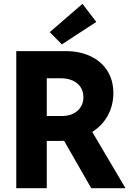

<svg xmlns="http://www.w3.org/2000/svg" viewBox="-20 -988 701 1008"><path d="M65.4 -719.7H325.2Q396.5 -719.7 453.1 -693.8Q509.8 -668 542.5 -617.9Q575.2 -567.9 575.2 -498Q574.7 -434.6 546.1 -381.8Q517.6 -329.1 464.4 -295.4L638.7 0H459L316.4 -249Q295.9 -248 285.2 -248H225.6V0H65.4ZM241.2 -819.3 413.1 -967.8 485.4 -873 304.7 -754.9ZM305.7 -378.9Q338.9 -378.9 364.3 -391.4Q389.6 -403.8 403.8 -426.3Q418 -448.7 418 -477.5Q418 -507.8 403.3 -530.3Q388.7 -552.7 361.8 -564.9Q335 -577.1 299.8 -577.1H225.6V-378.9Z"/></svg>

Font: Reddit Sans Fudge ExtraBold
Style: Regular
Weight: 800
Designer: Stephen Hutchings
Foundry: Reddit
Version: Version 1.011